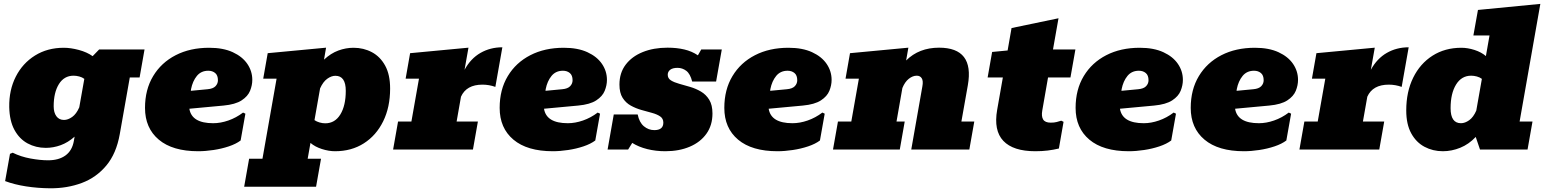

<svg xmlns="http://www.w3.org/2000/svg" viewBox="-20 -782 8077 1004"><path d="M242.7 202.6Q177.2 202.1 116.2 192.6Q55.2 183.1 6.8 165L32.2 22.5L46.4 16.6Q88.9 37.6 139.6 46.9Q190.4 56.2 231.4 56.2Q287.6 56.2 322.5 30.8Q357.4 5.4 366.2 -44.9L370.1 -67.4Q335.4 -36.6 297.1 -22.7Q258.8 -8.8 219.7 -8.8Q167.5 -8.8 124.5 -32Q81.5 -55.2 55.7 -102.5Q29.8 -149.9 28.3 -222.2Q26.9 -311 62.5 -381.1Q98.1 -451.2 163.1 -491.7Q228 -532.2 313.5 -532.2Q349.6 -532.2 392.3 -520.8Q435.1 -509.3 464.4 -488.3L498.5 -523.4H735.8L710 -377H658.7L606.4 -81.1Q588.4 21 535.9 83.7Q483.4 146.5 407.5 174.8Q331.5 203.1 242.7 202.6ZM314.5 -154.8Q335.4 -154.8 357.4 -170.4Q379.4 -186 394.5 -220.7L420.9 -369.6Q410.2 -377.9 394.5 -382.1Q378.9 -386.2 364.7 -386.2Q315.4 -386.2 288.1 -342.3Q260.7 -298.3 260.7 -226.1Q260.7 -193.4 274.9 -174.1Q289.1 -154.8 314.5 -154.8Z M1016.6 8.8Q882.3 8.8 810.3 -51.8Q738.3 -112.3 738.3 -217.8Q738.3 -313.5 780.8 -384Q823.2 -454.6 898.7 -493.4Q974.1 -532.2 1073.7 -532.2Q1147 -532.2 1197.3 -509Q1247.6 -485.8 1273.4 -447.8Q1299.3 -409.7 1299.3 -364.3Q1299.3 -335.9 1287.6 -307.1Q1275.9 -278.3 1243.4 -257.1Q1210.9 -235.8 1148.9 -230L970.2 -213.4Q982.4 -137.7 1094.7 -137.7Q1133.3 -137.7 1174.1 -151.9Q1214.8 -166 1251 -193.4L1263.2 -187.5L1238.3 -47.4Q1214.4 -29.3 1176.5 -16.6Q1138.7 -3.9 1096.4 2.4Q1054.2 8.8 1016.6 8.8ZM979 -315.9 978 -307.1 1065.4 -315.4Q1094.2 -317.9 1106.9 -331.3Q1119.6 -344.7 1119.6 -362.3Q1119.6 -388.2 1105.2 -400.1Q1090.8 -412.1 1069.3 -412.1Q1031.7 -412.1 1009.5 -385Q987.3 -357.9 979 -315.9Z M1256.8 194.3 1282.7 47.9H1352.5L1426.3 -370.6H1356.4L1379.9 -503.9L1685.1 -532.7L1674.3 -470.2Q1710 -503.4 1749.3 -517.8Q1788.6 -532.2 1828.6 -532.2Q1881.3 -532.2 1924.8 -509Q1968.3 -485.8 1994.1 -438.7Q2020 -391.6 2020 -318.8Q2020 -221.2 1983.6 -147.5Q1947.3 -73.7 1882.6 -32.5Q1817.9 8.8 1731.9 8.8Q1699.2 8.8 1663.3 -2.7Q1627.4 -14.2 1603.5 -34.7L1588.9 47.9H1658.7L1632.8 194.3ZM1680.7 -137.2Q1731.4 -137.2 1759.8 -183.6Q1788.1 -230 1788.1 -307.1Q1788.1 -385.7 1733.9 -385.7Q1712.9 -385.7 1691.2 -370.1Q1669.4 -354.5 1653.8 -319.8L1624.5 -153.8Q1635.7 -146 1651.1 -141.6Q1666.5 -137.2 1680.7 -137.2Z M2035.6 0 2061.5 -146.5H2131.3L2170.9 -370.6H2101.1L2124.5 -503.9L2429.7 -532.7L2409.2 -417Q2441.4 -476.1 2492.7 -505.4Q2543.9 -534.7 2606.9 -534.7L2570.3 -327.6Q2537.6 -339.4 2502.9 -339.4Q2418.9 -339.4 2390.6 -276.4L2367.7 -146.5H2479L2453.1 0Z M2871.1 8.8Q2736.8 8.8 2664.8 -51.8Q2592.8 -112.3 2592.8 -217.8Q2592.8 -313.5 2635.3 -384Q2677.7 -454.6 2753.2 -493.4Q2828.6 -532.2 2928.2 -532.2Q3001.5 -532.2 3051.8 -509Q3102.1 -485.8 3127.9 -447.8Q3153.8 -409.7 3153.8 -364.3Q3153.8 -335.9 3142.1 -307.1Q3130.4 -278.3 3097.9 -257.1Q3065.4 -235.8 3003.4 -230L2824.7 -213.4Q2836.9 -137.7 2949.2 -137.7Q2987.8 -137.7 3028.6 -151.9Q3069.3 -166 3105.5 -193.4L3117.7 -187.5L3092.8 -47.4Q3068.8 -29.3 3031 -16.6Q2993.2 -3.9 2950.9 2.4Q2908.7 8.8 2871.1 8.8ZM2833.5 -315.9 2832.5 -307.1 2919.9 -315.4Q2948.7 -317.9 2961.4 -331.3Q2974.1 -344.7 2974.1 -362.3Q2974.1 -388.2 2959.7 -400.1Q2945.3 -412.1 2923.8 -412.1Q2886.2 -412.1 2864 -385Q2841.8 -357.9 2833.5 -315.9Z M3459 8.8Q3409.2 8.8 3364.3 -2.4Q3319.3 -13.7 3286.1 -34.7L3264.6 0H3157.2L3189.5 -183.6H3314.5Q3322.8 -142.1 3346.9 -121.8Q3371.1 -101.6 3401.4 -101.6Q3448.7 -101.6 3448.7 -140.6Q3448.7 -162.1 3432.1 -173.3Q3415.5 -184.6 3389.4 -191.7Q3363.3 -198.7 3334 -207Q3304.7 -215.3 3278.6 -229.7Q3252.4 -244.1 3235.8 -270.3Q3219.2 -296.4 3219.2 -339.8Q3219.2 -400.9 3251.7 -443.8Q3284.2 -486.8 3341.1 -509.8Q3397.9 -532.7 3470.7 -532.7Q3518.6 -532.7 3558.1 -523.4Q3597.7 -514.2 3629.4 -492.7L3647 -523.4H3754.4L3724.6 -355.5H3599.6Q3589.4 -396 3568.8 -411.6Q3548.3 -427.2 3522.9 -427.2Q3497.6 -427.2 3484.6 -417.2Q3471.7 -407.2 3471.7 -391.1Q3471.7 -372.1 3488.5 -361.6Q3505.4 -351.1 3532 -343.8Q3558.6 -336.4 3588.6 -327.6Q3618.7 -318.8 3645.3 -303.2Q3671.9 -287.6 3688.7 -260.3Q3705.6 -232.9 3705.6 -188.5Q3705.6 -127 3674.1 -82.8Q3642.6 -38.6 3586.9 -14.9Q3531.2 8.8 3459 8.8Z M4045.9 8.8Q3911.6 8.8 3839.6 -51.8Q3767.6 -112.3 3767.6 -217.8Q3767.6 -313.5 3810.1 -384Q3852.5 -454.6 3928 -493.4Q4003.4 -532.2 4103 -532.2Q4176.3 -532.2 4226.6 -509Q4276.9 -485.8 4302.7 -447.8Q4328.6 -409.7 4328.6 -364.3Q4328.6 -335.9 4316.9 -307.1Q4305.2 -278.3 4272.7 -257.1Q4240.2 -235.8 4178.2 -230L3999.5 -213.4Q4011.7 -137.7 4124 -137.7Q4162.6 -137.7 4203.4 -151.9Q4244.1 -166 4280.3 -193.4L4292.5 -187.5L4267.6 -47.4Q4243.7 -29.3 4205.8 -16.6Q4168 -3.9 4125.7 2.4Q4083.5 8.8 4045.9 8.8ZM4008.3 -315.9 4007.3 -307.1 4094.7 -315.4Q4123.5 -317.9 4136.2 -331.3Q4148.9 -344.7 4148.9 -362.3Q4148.9 -388.2 4134.5 -400.1Q4120.1 -412.1 4098.6 -412.1Q4061 -412.1 4038.8 -385Q4016.6 -357.9 4008.3 -315.9Z M4335.9 0 4361.8 -146.5H4431.6L4471.2 -370.6H4401.4L4424.8 -503.9L4730 -532.7L4718.3 -465.8Q4785.6 -532.7 4890.6 -532.7Q5075.7 -532.7 5041 -336.4L5007.3 -146.5H5074.7L5048.8 0H4745.1L4803.2 -330.1Q4808.6 -358.9 4800 -372.6Q4791.5 -386.2 4773.9 -386.2Q4752.9 -386.2 4732.4 -370.1Q4711.9 -354 4698.7 -321.8L4668 -146.5H4710.9L4685.1 0Z M5394 8.8Q5277.8 8.8 5226.6 -45.4Q5175.3 -99.6 5194.3 -207.5L5224.1 -377H5144.5L5168 -510.3L5249 -518.1L5269.5 -635.3L5515.1 -686.5L5486.3 -523.4H5603.5L5577.6 -377H5460.4L5430.2 -204.1Q5424.8 -173.8 5434.8 -157.2Q5444.8 -140.6 5474.6 -140.6Q5492.7 -140.6 5505.6 -144Q5518.6 -147.5 5529.3 -150.9L5541.5 -145L5517.1 -5.4Q5488.3 1.5 5459 5.1Q5429.7 8.8 5394 8.8Z M5882.8 8.8Q5748.5 8.8 5676.5 -51.8Q5604.5 -112.3 5604.5 -217.8Q5604.5 -313.5 5647 -384Q5689.5 -454.6 5764.9 -493.4Q5840.3 -532.2 5939.9 -532.2Q6013.2 -532.2 6063.5 -509Q6113.8 -485.8 6139.6 -447.8Q6165.5 -409.7 6165.5 -364.3Q6165.5 -335.9 6153.8 -307.1Q6142.1 -278.3 6109.6 -257.1Q6077.1 -235.8 6015.1 -230L5836.4 -213.4Q5848.6 -137.7 5960.9 -137.7Q5999.5 -137.7 6040.3 -151.9Q6081.1 -166 6117.2 -193.4L6129.4 -187.5L6104.5 -47.4Q6080.6 -29.3 6042.7 -16.6Q6004.9 -3.9 5962.6 2.4Q5920.4 8.8 5882.8 8.8ZM5845.2 -315.9 5844.2 -307.1 5931.6 -315.4Q5960.4 -317.9 5973.1 -331.3Q5985.8 -344.7 5985.8 -362.3Q5985.8 -388.2 5971.4 -400.1Q5957 -412.1 5935.5 -412.1Q5897.9 -412.1 5875.7 -385Q5853.5 -357.9 5845.2 -315.9Z M6484.9 8.8Q6350.6 8.8 6278.6 -51.8Q6206.5 -112.3 6206.5 -217.8Q6206.5 -313.5 6249 -384Q6291.5 -454.6 6366.9 -493.4Q6442.4 -532.2 6542 -532.2Q6615.2 -532.2 6665.5 -509Q6715.8 -485.8 6741.7 -447.8Q6767.6 -409.7 6767.6 -364.3Q6767.6 -335.9 6755.9 -307.1Q6744.1 -278.3 6711.7 -257.1Q6679.2 -235.8 6617.2 -230L6438.5 -213.4Q6450.7 -137.7 6563 -137.7Q6601.6 -137.7 6642.3 -151.9Q6683.1 -166 6719.2 -193.4L6731.4 -187.5L6706.5 -47.4Q6682.6 -29.3 6644.8 -16.6Q6606.9 -3.9 6564.7 2.4Q6522.5 8.8 6484.9 8.8ZM6447.3 -315.9 6446.3 -307.1 6533.7 -315.4Q6562.5 -317.9 6575.2 -331.3Q6587.9 -344.7 6587.9 -362.3Q6587.9 -388.2 6573.5 -400.1Q6559.1 -412.1 6537.6 -412.1Q6500 -412.1 6477.8 -385Q6455.6 -357.9 6447.3 -315.9Z M6774.9 0 6800.8 -146.5H6870.6L6910.2 -370.6H6840.3L6863.8 -503.9L7168.9 -532.7L7148.4 -417Q7180.7 -476.1 7231.9 -505.4Q7283.2 -534.7 7346.2 -534.7L7309.6 -327.6Q7276.9 -339.4 7242.2 -339.4Q7158.2 -339.4 7129.9 -276.4L7106.9 -146.5H7218.3L7192.4 0Z M7524.9 8.8Q7472.7 8.8 7429 -14.4Q7385.3 -37.6 7359.4 -85Q7333.5 -132.3 7333.5 -204.6Q7333.5 -302.2 7369.9 -376Q7406.2 -449.7 7471.2 -491Q7536.1 -532.2 7621.6 -532.2Q7654.8 -532.2 7690.4 -520.8Q7726.1 -509.3 7750 -488.8L7769 -596.7H7684.6L7708.5 -730L8034.7 -761.7L7926.3 -146.5H7993.7L7967.8 0H7719.2L7696.8 -65.9Q7661.1 -27.8 7616.2 -9.5Q7571.3 8.8 7524.9 8.8ZM7619.6 -137.7Q7640.6 -137.7 7662.6 -153.3Q7684.6 -168.9 7699.7 -203.6L7729 -369.6Q7718.3 -377.9 7702.6 -382.1Q7687 -386.2 7672.9 -386.2Q7622.6 -386.2 7594 -339.8Q7565.4 -293.5 7565.4 -216.3Q7565.4 -137.7 7619.6 -137.7Z"/></svg>

Font: Bevan
Style: Italic
Weight: 400
Italic angle: -10°
Designer: Vernon Adams
Foundry: Vernon Adams
Version: Version 2.100; ttfautohint (v1.8.3)